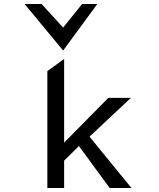

<svg xmlns="http://www.w3.org/2000/svg" viewBox="-20 -941 798 961"><path d="M296 -688 467 -921H391L296 -803L188 -921H103ZM428 -257 635 -451H522L301 -227V-646L217 -585V0H301V-137L375 -210L529 0H638Z"/></svg>

Font: Charger Monospace
Style: Regular
Weight: 400
Designer: Jasper
Foundry: Cannot Into Space Fonts
Version: Version 0.980